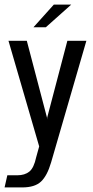

<svg xmlns="http://www.w3.org/2000/svg" viewBox="-33 -648 404 838"><path d="M-13 170 -1 117H43Q75 117 95 101Q115 85 125 38L138 -9L4 -470H84L172 -135L173 -126V-135L261 -470H344L190 61Q173 119 146 144.5Q119 170 64 170ZM113 -529 202 -628H278L167 -529Z"/></svg>

Font: Smooch Sans SemiBold
Style: Bold
Weight: 600
Designer: Robert E. Leuschke
Foundry: Robert E. Leuschke
Version: Version 1.010; ttfautohint (v1.8.3)